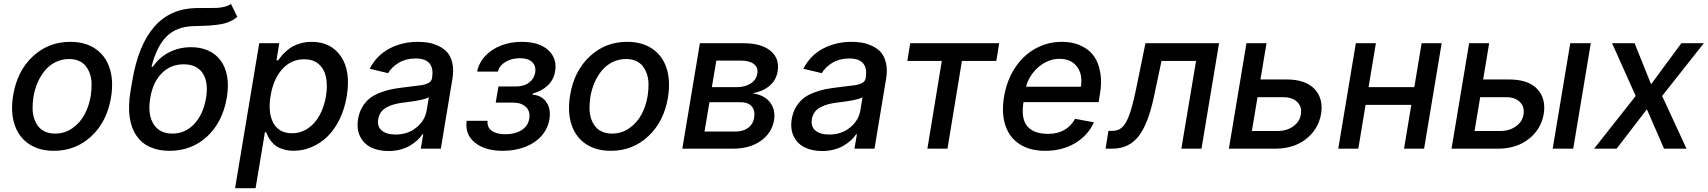

<svg xmlns="http://www.w3.org/2000/svg" viewBox="-20 -769 8832 993"><path d="M258.9 11Q181.8 11 129.1 -24.7Q76.3 -60.4 55.2 -125.2Q34.1 -190 47.9 -274.9Q68.2 -400.6 149 -476.6Q229.8 -552.6 343.4 -552.6Q420.5 -552.6 473.2 -516.9Q525.9 -481.2 547.1 -416.2Q568.2 -351.2 554.3 -265.6Q533.7 -140.6 452.9 -64.8Q372.2 11 258.9 11ZM264.9 -78.1Q314.3 -78.1 353.9 -105.5Q393.5 -132.8 417.1 -176.5Q440.7 -220.2 449.6 -274.9Q453.8 -305.8 453.7 -333.8Q453.5 -361.9 445.5 -385.7Q437.5 -409.4 424 -426.8Q410.5 -444.2 388.3 -454Q366.1 -463.8 337.4 -463.8Q300.1 -463.8 267.9 -448Q235.8 -432.2 212.9 -404.8Q190 -377.5 174.7 -342.2Q159.4 -306.8 152.7 -266Q148.4 -235.1 148.6 -207.2Q148.8 -179.3 156.8 -155.7Q164.8 -132.1 178.3 -114.9Q191.8 -97.7 214 -87.9Q236.2 -78.1 264.9 -78.1Z M1174.7 -748.6 1207.4 -681.5Q1188.2 -666.2 1166.7 -656.8Q1145.2 -647.4 1116.7 -642.9Q1088.1 -638.5 1063.4 -636.9Q1038.7 -635.3 996.4 -634.2Q986.2 -633.9 980.8 -633.9Q892.8 -631.4 841.4 -580.3Q790.1 -529.1 763.5 -423.7H770.2Q804.7 -473.4 856 -499.1Q907.3 -524.9 968.4 -524.9Q1017.4 -524.9 1056.1 -507.8Q1094.8 -490.8 1120 -457.7Q1145.2 -424.7 1154.3 -376.1Q1163.4 -327.4 1153.1 -264.6Q1131.7 -137.8 1051.5 -63.4Q971.2 11 856.9 11Q799.4 11 756 -8.5Q712.7 -28.1 685.9 -66.8Q659.1 -105.5 650.7 -162.5Q642.4 -219.5 654.5 -294.7L663.7 -348.7Q725.9 -721.9 993.6 -727.3Q1013.1 -727.6 1047.9 -727.6Q1083.5 -727.3 1101 -728Q1118.6 -728.7 1139.6 -733.7Q1160.5 -738.6 1174.7 -748.6ZM1045.8 -262.8Q1058.9 -345.2 1028.1 -390.8Q997.2 -436.4 929.7 -436.4Q862.9 -436.4 817.1 -390.8Q771.3 -345.2 757.1 -262.8Q742.9 -177.9 773.6 -128Q804.3 -78.1 871.1 -78.1Q937.9 -78.1 984.6 -127.8Q1031.2 -177.6 1045.8 -262.8Z M1195.7 204.5 1320.7 -545.5H1424.4L1409.8 -457H1418.7Q1428.3 -470.5 1436.3 -480.3Q1444.2 -490.1 1460.6 -504.8Q1476.9 -519.5 1494 -528.9Q1511 -538.4 1536.8 -545.5Q1562.5 -552.6 1591.3 -552.6Q1692.1 -552.6 1743.4 -477.1Q1794.7 -401.6 1773.4 -271.7Q1762.8 -206.7 1736.9 -153.2Q1710.9 -99.8 1674.7 -64.1Q1638.5 -28.4 1593.2 -8.9Q1547.9 10.7 1498.6 10.7Q1470.2 10.7 1446.9 3.7Q1423.7 -3.2 1409.6 -12.6Q1395.6 -22 1383.9 -36.6Q1372.2 -51.1 1367.2 -61.1Q1362.2 -71 1356.5 -84.9H1350.1L1301.8 204.5ZM1379.3 -272.7Q1365.1 -185 1394 -132.5Q1422.9 -79.9 1490.1 -79.9Q1536.2 -79.9 1573.5 -105.6Q1610.8 -131.4 1633.7 -174.2Q1656.6 -217 1666.2 -272.7Q1674.7 -328.1 1666 -370.2Q1657.3 -412.3 1628.6 -437.3Q1599.8 -462.4 1553.3 -462.4Q1485.1 -462.4 1439.3 -411Q1393.5 -359.7 1379.3 -272.7Z M1989.3 12.1Q1936.8 12.1 1898.6 -6.9Q1860.4 -25.9 1842 -64.1Q1823.5 -102.3 1832 -154.1Q1838.1 -190 1854.9 -217.3Q1871.8 -244.7 1893.5 -261.4Q1915.1 -278.1 1946.2 -290Q1977.3 -301.8 2005 -307.4Q2032.7 -312.9 2068.5 -317.1Q2151.3 -327.1 2160.2 -328.5Q2197.8 -335.2 2208.5 -350.1Q2213.1 -356.9 2214.8 -366.5V-369Q2222.3 -415.8 2201.2 -441.2Q2180 -466.6 2129.6 -466.6Q2079.9 -466.6 2043 -444.8Q2006 -422.9 1987.2 -390.6L1892 -413.4Q1928.6 -484 1994.9 -518.3Q2061.1 -552.6 2140.6 -552.6Q2169.4 -552.6 2195.3 -548.3Q2221.2 -544 2248.4 -531.1Q2275.6 -518.1 2293.5 -497.9Q2311.4 -477.6 2319.4 -442.6Q2327.4 -407.7 2320 -362.2L2259.9 0H2156.2L2169 -74.6H2164.8Q2154.1 -58.2 2138.3 -43.7Q2122.5 -29.1 2101 -16.2Q2079.5 -3.2 2050.6 4.4Q2021.7 12.1 1989.3 12.1ZM2025.6 -73.2Q2089.5 -73.2 2133.7 -109.6Q2177.9 -146 2186.4 -196.7L2198.2 -267Q2194.6 -263.8 2187.5 -261Q2180.4 -258.2 2169 -255.3Q2157.7 -252.5 2148.8 -250.7Q2139.9 -248.9 2124.5 -246.4Q2109 -244 2102.1 -243.1Q2095.2 -242.2 2079.5 -240.1Q2063.9 -237.9 2062.5 -237.9Q2037.3 -234.7 2017.4 -229Q1997.5 -223.4 1979.6 -213.8Q1961.6 -204.2 1950.5 -188.7Q1939.3 -173.3 1936.1 -152.7Q1929.7 -114.3 1954.4 -93.8Q1979 -73.2 2025.6 -73.2Z M2393.5 -144.2H2501.8Q2498.2 -111.2 2523.1 -92.9Q2547.9 -74.6 2593.8 -74.6Q2642.4 -74.6 2676.5 -95.2Q2710.6 -115.8 2717.3 -155.5Q2723.7 -192.5 2700.5 -215.4Q2677.2 -238.3 2632.5 -238.3H2543.7L2557.9 -321.7H2646.7Q2689.6 -321.7 2716.1 -341.6Q2742.5 -361.5 2747.9 -393.8Q2753.2 -427.6 2732.4 -447.8Q2711.6 -468 2669 -468Q2626.1 -468 2594.1 -448.7Q2562.1 -429.3 2555.4 -398.8H2447.8Q2456.7 -443.9 2489.2 -479Q2521.7 -514.2 2571 -533.4Q2620.4 -552.6 2678.3 -552.6Q2768.1 -552.6 2815.2 -509.9Q2862.2 -467.3 2850.9 -399.9Q2843.8 -356.5 2813 -327.2Q2782.3 -297.9 2735.8 -285.2L2734.4 -279.5Q2781.2 -276.3 2805.8 -240.6Q2830.3 -204.9 2821.4 -151.6Q2813.2 -102.6 2779.7 -65.3Q2746.1 -28.1 2694.2 -8.5Q2642.4 11 2580.3 11Q2488.3 11 2436.1 -31.4Q2383.9 -73.9 2393.5 -144.2Z M3139.2 11Q3062.1 11 3009.4 -24.7Q2956.7 -60.4 2935.5 -125.2Q2914.4 -190 2928.3 -274.9Q2948.5 -400.6 3029.3 -476.6Q3110.1 -552.6 3223.7 -552.6Q3300.8 -552.6 3353.5 -516.9Q3406.2 -481.2 3427.4 -416.2Q3448.5 -351.2 3434.7 -265.6Q3414.1 -140.6 3333.3 -64.8Q3252.5 11 3139.2 11ZM3145.2 -78.1Q3194.6 -78.1 3234.2 -105.5Q3273.8 -132.8 3297.4 -176.5Q3321 -220.2 3329.9 -274.9Q3334.2 -305.8 3334 -333.8Q3333.8 -361.9 3325.8 -385.7Q3317.8 -409.4 3304.3 -426.8Q3290.8 -444.2 3268.6 -454Q3246.4 -463.8 3217.7 -463.8Q3180.4 -463.8 3148.3 -448Q3116.1 -432.2 3093.2 -404.8Q3070.3 -377.5 3055 -342.2Q3039.8 -306.8 3033 -266Q3028.8 -235.1 3028.9 -207.2Q3029.1 -179.3 3037.1 -155.7Q3045.1 -132.1 3058.6 -114.9Q3072.1 -97.7 3094.3 -87.9Q3116.5 -78.1 3145.2 -78.1Z M3508.9 0 3599.8 -545.5H3825.6Q3917.6 -545.5 3965.2 -506Q4012.8 -466.6 4001.8 -399.9Q3994 -353.3 3959.7 -324.8Q3925.4 -296.2 3871.8 -286.2Q3908 -282 3935.2 -264.7Q3962.4 -247.5 3976 -216.8Q3989.7 -186.1 3983.3 -147Q3971.9 -81 3914.8 -40.5Q3857.6 0 3769.5 0ZM3623.6 -88.8H3784.4Q3823.9 -88.8 3849.4 -107.8Q3875 -126.8 3880 -158.7Q3886.7 -197.1 3867.9 -218.8Q3849.1 -240.4 3810 -240.4H3649.1ZM3661.6 -318.2H3788.7Q3833.5 -318.2 3862.6 -337.2Q3891.7 -356.2 3896.7 -388.5Q3902.3 -419.7 3879.1 -437.7Q3855.8 -455.6 3810.7 -455.6H3684.7Z M4232.2 12.1Q4179.7 12.1 4141.5 -6.9Q4103.3 -25.9 4084.9 -64.1Q4066.4 -102.3 4074.9 -154.1Q4081 -190 4097.8 -217.3Q4114.7 -244.7 4136.4 -261.4Q4158 -278.1 4189.1 -290Q4220.2 -301.8 4247.9 -307.4Q4275.6 -312.9 4311.4 -317.1Q4394.2 -327.1 4403.1 -328.5Q4440.7 -335.2 4451.3 -350.1Q4456 -356.9 4457.7 -366.5V-369Q4465.2 -415.8 4444.1 -441.2Q4422.9 -466.6 4372.5 -466.6Q4322.8 -466.6 4285.9 -444.8Q4248.9 -422.9 4230.1 -390.6L4134.9 -413.4Q4171.5 -484 4237.7 -518.3Q4304 -552.6 4383.5 -552.6Q4412.3 -552.6 4438.2 -548.3Q4464.1 -544 4491.3 -531.1Q4518.5 -518.1 4536.4 -497.9Q4554.3 -477.6 4562.3 -442.6Q4570.3 -407.7 4562.9 -362.2L4502.8 0H4399.1L4411.9 -74.6H4407.7Q4397 -58.2 4381.2 -43.7Q4365.4 -29.1 4343.9 -16.2Q4322.4 -3.2 4293.5 4.4Q4264.6 12.1 4232.2 12.1ZM4268.5 -73.2Q4332.4 -73.2 4376.6 -109.6Q4420.8 -146 4429.3 -196.7L4441.1 -267Q4437.5 -263.8 4430.4 -261Q4423.3 -258.2 4411.9 -255.3Q4400.6 -252.5 4391.7 -250.7Q4382.8 -248.9 4367.4 -246.4Q4351.9 -244 4345 -243.1Q4338.1 -242.2 4322.4 -240.1Q4306.8 -237.9 4305.4 -237.9Q4280.2 -234.7 4260.3 -229Q4240.4 -223.4 4222.5 -213.8Q4204.5 -204.2 4193.4 -188.7Q4182.2 -173.3 4179 -152.7Q4172.6 -114.3 4197.3 -93.8Q4221.9 -73.2 4268.5 -73.2Z M4672.6 -453.8 4687.5 -545.5H5147.7L5132.8 -453.8H4954.9L4880.3 0H4776.3L4850.9 -453.8Z M5385.7 11Q5306.1 11 5253 -23.6Q5199.9 -58.2 5179.3 -121.6Q5158.7 -185 5172.9 -269.2Q5186.8 -352.3 5228.5 -416.7Q5270.2 -481.2 5333.6 -516.9Q5397 -552.6 5471.9 -552.6Q5510.3 -552.6 5543.1 -543Q5576 -533.4 5604 -512.8Q5632.1 -492.2 5649 -460Q5665.8 -427.9 5672.2 -382.6Q5678.6 -337.4 5668 -278.4L5661.9 -240.8H5273.4Q5259.9 -154.8 5293.1 -115.8Q5326.3 -76.7 5401.3 -76.7Q5448.2 -76.7 5483.7 -96.4Q5519.2 -116.1 5540.1 -154.5L5637.4 -136.4Q5607.6 -68.9 5540.8 -28.9Q5474.1 11 5385.7 11ZM5286.9 -320.3H5570Q5580.6 -383.5 5550.1 -424.2Q5519.5 -464.8 5458.1 -464.8Q5427.9 -464.8 5398.8 -452.2Q5369.7 -439.6 5347.3 -419.2Q5324.9 -398.8 5308.8 -372.9Q5292.6 -346.9 5286.9 -320.3Z M5697.8 0 5712.7 -92H5731.9Q5763.1 -92 5783.4 -110.3Q5803.6 -128.6 5820.1 -173.3Q5836.6 -218 5854.8 -304L5904.1 -545.5H6284.8L6193.9 0H6089.8L6165.8 -453.8H5987.2L5947.8 -268.5Q5918.7 -129.3 5868.8 -64.6Q5818.9 0 5731.9 0Z M6498.9 -358H6633.9Q6731.5 -358 6778.2 -309.1Q6824.9 -260.3 6812.5 -180Q6798.7 -100.5 6734.9 -50.2Q6671.2 0 6573.9 0H6335.6L6426.5 -545.5H6530.2ZM6483.7 -266.3 6454.5 -91.6H6588.8Q6634.9 -91.6 6668.5 -115.6Q6702.1 -139.6 6707.7 -176.8Q6714.5 -216.3 6689.3 -241.3Q6664.1 -266.3 6618.6 -266.3Z M7095.9 -545.5 7058.2 -318.5H7294.7L7332.4 -545.5H7436.1L7345.2 0H7241.5L7279.1 -226.6H7042.6L7005 0H6901.3L6992.2 -545.5Z M7650.6 -358H7785.5Q7883.2 -358 7929.9 -309.1Q7976.6 -260.3 7964.1 -180Q7950.3 -100.5 7886.5 -50.2Q7822.8 0 7725.5 0H7487.2L7578.1 -545.5H7681.8ZM8010.3 0 8101.2 -545.5H8207.4L8116.5 0ZM7635.3 -266.3 7606.2 -91.6H7740.4Q7786.6 -91.6 7820.1 -115.6Q7853.7 -139.6 7859.4 -176.8Q7866.1 -216.3 7840.9 -241.3Q7815.7 -266.3 7770.2 -266.3Z M8433.9 -545.5 8519.2 -333.1 8675.8 -545.5H8791.9L8576.3 -272.7L8702.4 0H8586.3L8497.5 -203.8L8340.9 0H8224.4L8439.6 -272.7L8317.5 -545.5Z"/></svg>

Font: Karasuma Gothic
Style: Medium Italic
Weight: 500
Italic angle: 9.39998°
Designer: Rasmus Andersson / Ryoko Nishizuka
Foundry: Genbu
Version: Version 1.00